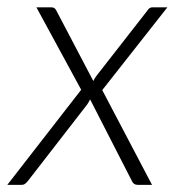

<svg xmlns="http://www.w3.org/2000/svg" viewBox="-42 -518 498 538"><path d="M244.5 -265.5 384 0H344Q332 0 327.5 -11L210.5 -239.5Q206.5 -231.5 202.5 -225.5L35.5 -10Q32 -6 28.2 -3Q24.5 0 18.5 0H-21.5L185.5 -266.5L60 -497.5H100Q106.5 -497.5 109.5 -495.8Q112.5 -494 115 -490L219.5 -291Q223 -298.5 227.5 -304.5L371.5 -489Q376.5 -497.5 385 -497.5H427Z"/></svg>

Font: Lato 2
Style: Italic
Weight: 300
Italic angle: -7°
Designer: Lukasz Dziedzic with Adam Twardoch and Botio Nikoltchev
Foundry: tyPoland Lukasz Dziedzic
Version: Version 2.015; 2015-08-06; http://www.latofonts.com/